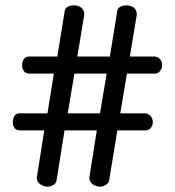

<svg xmlns="http://www.w3.org/2000/svg" viewBox="-20 -733 655 720"><path d="M159 -33Q145 -33 131.5 -41.5Q118 -50 118 -67L146 -244H55Q42 -244 35 -252.5Q28 -261 28 -275Q28 -289 34.5 -298.5Q41 -308 52 -308H158L182 -457H91Q77 -457 70 -466Q63 -475 63 -489Q63 -503 70 -512Q77 -521 88 -521H195L223 -694Q225 -703 235 -708Q245 -713 256 -713Q273 -713 284.5 -704.5Q296 -696 296 -678L270 -521H392L420 -694Q422 -703 432 -708Q442 -713 454 -713Q470 -713 481.5 -704.5Q493 -696 493 -678L467 -521H559Q570 -521 579 -512.5Q588 -504 588 -489Q588 -476 580 -466.5Q572 -457 563 -457H456L431 -308H524Q534 -308 543.5 -299Q553 -290 553 -275Q553 -262 545 -253Q537 -244 527 -244H420L389 -55Q387 -46 376.5 -39.5Q366 -33 355 -33Q346 -33 336.5 -37Q327 -41 321 -48.5Q315 -56 315 -67L343 -244H222L192 -56Q190 -45 179.5 -39Q169 -33 159 -33ZM234 -308H355L380 -457H259Z"/></svg>

Font: Dosis ExtraLight Medium
Style: Regular
Weight: 500
Version: Version 3.001; ttfautohint (v1.8.2)